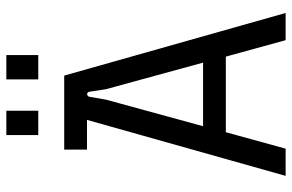

<svg xmlns="http://www.w3.org/2000/svg" viewBox="-178 -745 923 607"><g transform="rotate(-90 283.5 -441.5)"><path d="M31 0H117L169 -189H408L460 0H546L348 -700H114V-628H208ZM336 -782H413V-883H336ZM160 -782H237V-883H160ZM188 -261 272 -568 281 -620C283 -630 296 -630 297 -620L305 -568L389 -261Z"/></g></svg>

Font: Finlandica
Style: Regular
Weight: 400
Designer: Niklas Ekholm, Juho Hiilivirta, Jaakko Suomalainen
Foundry: Helsinki Type Studio
Version: Version 2.000;Glyphs 3.2 (3202)